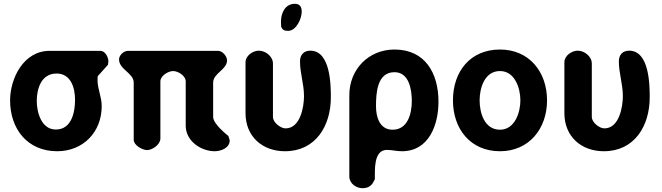

<svg xmlns="http://www.w3.org/2000/svg" viewBox="-20 -787 3475 1008"><path d="M33 -260C33 -109 125 7 280 7C416 7 514 -93 514 -230C514 -279 492 -319 492 -367C492 -372 493 -386 493 -387L547 -447C547 -448 549 -461 549 -465C549 -487 532 -520 507 -520H240C104 -520 33 -376 33 -260ZM173 -257C173 -322 197 -401 277 -401C352 -401 374 -326 374 -263C374 -200 357 -107 273 -107C197 -107 173 -198 173 -257Z M889 -414C915 -414 955 -389 955 -360V-127C955 -46 1036 7 1107 7C1140 7 1186 -10 1186 -50C1186 -51 1185 -53 1185 -53C1185 -56 1180 -70 1179 -73C1171 -80 1099 -136 1099 -173V-353C1099 -403 1172 -421 1172 -470C1172 -492 1148 -520 1125 -520H652C629 -520 605 -497 605 -475C605 -422 682 -404 682 -353V-53C682 -24 728 1 752 1C780 1 822 -28 822 -60V-360C822 -389 863 -414 889 -414Z M1339 -521C1308 -521 1269 -495 1269 -460V-193C1269 -69 1359 7 1476 7C1638 7 1717 -127 1717 -276C1717 -342 1715 -521 1609 -521C1574 -521 1555 -498 1555 -465C1555 -403 1576 -345 1576 -283C1576 -226 1557 -113 1479 -113C1453 -113 1413 -144 1413 -173V-453C1413 -492 1373 -521 1339 -521ZM1456 -647C1464 -627 1477 -625 1493 -625C1535 -625 1564 -689 1564 -725C1564 -750 1555 -767 1528 -767C1476 -767 1455 -717 1455 -673C1455 -669 1456 -651 1456 -647Z M2051 -527C1916 -527 1814 -424 1814 -287V140C1814 176 1850 201 1882 201C1918 201 1935 185 1948 153C1949 112 1939 0 2011 0C2038 0 2062 7 2090 7C2233 7 2282 -133 2282 -253C2282 -403 2212 -527 2051 -527ZM1954 -229C1954 -297 1959 -408 2051 -408C2128 -408 2142 -316 2142 -257C2142 -193 2122 -106 2041 -106C1973 -106 1954 -173 1954 -229Z M2358 -260C2358 -110 2450 7 2605 7C2758 7 2852 -112 2852 -260C2852 -410 2758 -527 2605 -527C2449 -527 2358 -412 2358 -260ZM2498 -260C2498 -325 2524 -414 2605 -414C2683 -414 2712 -324 2712 -260C2712 -197 2683 -106 2605 -106C2523 -106 2498 -195 2498 -260Z M3013 -521C2982 -521 2943 -495 2943 -460V-193C2943 -69 3033 7 3150 7C3312 7 3391 -127 3391 -276C3391 -342 3389 -521 3283 -521C3248 -521 3229 -498 3229 -465C3229 -403 3250 -345 3250 -283C3250 -226 3231 -113 3153 -113C3127 -113 3087 -144 3087 -173V-453C3087 -492 3047 -521 3013 -521Z"/></svg>

Font: Asimov Print
Style: Regular
Weight: 500
Designer: Google
Version: Version 2.000980: 2014